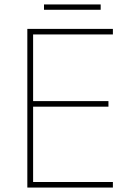

<svg xmlns="http://www.w3.org/2000/svg" viewBox="-20 -844 590 864"><path d="M433 -824H178V-800H433ZM488 0V-25H129V-364H468V-389H129V-689H488V-714H103V0Z"/></svg>

Font: Noto Sans Gurmukhi Thin
Style: Regular
Weight: 100
Designer: Jelle Bosma - Monotype Design Team
Foundry: Monotype Imaging Inc.
Version: Version 2.004